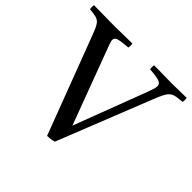

<svg xmlns="http://www.w3.org/2000/svg" viewBox="-194 -888 1082 1082"><g transform="rotate(45 347.0 -347.0)"><path d="M311 7 95 -563Q82 -599 72.5 -619Q63 -639 52 -649Q41 -659 23.5 -662.5Q6 -666 -23 -669Q-26 -685 -23 -701Q12 -701 50.5 -700Q89 -699 125 -699Q147 -699 175.5 -699.5Q204 -700 232.5 -700.5Q261 -701 283 -701Q286 -686 283 -669Q230 -665 209 -659Q188 -653 188 -635Q188 -628 191.5 -617.5Q195 -607 200 -593L371 -135L538 -575Q545 -594 549 -607.5Q553 -621 553 -630Q553 -650 532.5 -657.5Q512 -665 456 -669Q453 -686 456 -701Q471 -701 500 -700.5Q529 -700 558 -699.5Q587 -699 602 -699Q634 -699 659.5 -700Q685 -701 716 -701Q719 -685 716 -669Q687 -666 668.5 -663Q650 -660 637 -650Q624 -640 612.5 -618.5Q601 -597 586 -558L365 -1Q353 3 337.5 5Q322 7 311 7Z"/></g></svg>

Font: Tiro Telugu
Style: Regular
Weight: 400
Designer: Telugu: John Hudson & Fiona Ross. Latin: John Hudson.
Foundry: Tiro Typeworks Ltd.
Version: Version 1.52